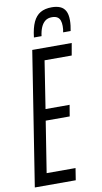

<svg xmlns="http://www.w3.org/2000/svg" viewBox="-106 -944 525 989"><g transform="rotate(-10 157.0 -449.5)"><path d="M-7.2 0 102.8 -700H309.2L298 -636.4H156L117.3 -388.2H243.2L233.3 -329.2H107.8L65.6 -62.1H216.7L206.9 0ZM239.6 -899Q264.8 -899 283.1 -891.3Q301.4 -883.6 311 -865.7Q320.6 -847.8 320.6 -817.2Q320.6 -803.6 318.8 -788.8Q317 -773.9 314.4 -761.6H275.2Q276.9 -769.9 277.8 -777.4Q278.6 -784.9 278.6 -794.1Q278.6 -811.1 274.1 -823.6Q269.5 -836.1 259 -842.3Q248.5 -848.5 231.3 -848.5Q210.1 -848.5 196.1 -837.6Q182.2 -826.6 173.9 -807.3Q165.6 -788.1 162.3 -761.6H122.4Q128 -811 142 -841.1Q156 -871.1 179.8 -885.1Q203.6 -899 239.6 -899Z"/></g></svg>

Font: Georama
Style: Italic
Weight: 400
Width: 2
Italic angle: -9°
Designer: Jean-Baptiste Levee
Foundry: Production Type
Version: Version 1.000